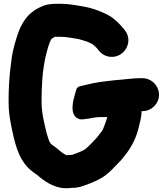

<svg xmlns="http://www.w3.org/2000/svg" viewBox="-20 -723 878 1007"><path d="M814 -226C814 -273.2 774.2 -313 727 -313H718C679.8 -313 644.8 -307.3 612.3 -304.9C574.7 -302.6 537.3 -296.6 502.8 -292.8C460.9 -286.5 433.6 -277.8 398.8 -270.5C390.5 -268.7 382.5 -261.9 379.9 -252.8L370.9 -220.7C367.1 -206.5 337.8 -113.4 397.6 -98.1C403.5 -96.6 409.8 -96.5 415.2 -97.2L430.5 -99.1C456.5 -101.3 474.9 -109 507 -109H542.8C540.7 -100.6 538.3 -92.9 534.6 -82.8L524.6 -56.8C518.8 -40.8 518.4 -40 507.5 -26.6C493.5 -8.8 488.6 -1 476.1 11.5L455.5 33.1C448.7 39.4 440.3 47.4 434.3 53.3C420.2 67.4 391.1 77.1 358.4 89C348.7 89.2 340.1 89.7 329.6 90.9C322.2 89 313.8 82 304.1 76.3L295.8 69.6C292.3 66.7 287.9 63 283.1 58.9C265.3 44 254.1 39.2 246 29.7C237 19.2 233.3 3.7 225.1 -22.6C212.7 -75.2 198 -128.7 198 -190C198 -276.2 202.6 -346.6 217.4 -418.5C226 -454.5 237.6 -501.9 250.3 -518.9C252.7 -520.8 259.8 -525.7 266.2 -529.7C267.2 -529.8 270.9 -530 274 -530H300C329 -530 359.8 -522.8 390.7 -518.4C406 -515.2 420.5 -509.4 439.4 -503.7C450.8 -498 463.5 -492.8 465.4 -491.3C465.6 -491 466.1 -490.6 466.4 -490.3L483.8 -474.8C486.1 -472.5 490 -468.2 491.4 -466.5L498.4 -457.5C513.1 -439.1 533.4 -427.9 556.6 -425.2C629.6 -416.6 683.7 -503.2 634.6 -564.5L627.4 -573.8C606.9 -598 580.5 -625.9 548.5 -643.2L527.8 -653.6C494.4 -668.7 461.9 -681.1 419.1 -688.7C385.1 -693.9 344.4 -703 301 -703H274C242.9 -703 218.7 -699.1 193.2 -686.6C123.6 -654.5 90.1 -602.2 67.1 -525.4C54.9 -487.6 41.8 -436.6 38.1 -392.8C29.1 -329.2 25 -263.7 25 -190C25 -141.8 30.1 -110 37.5 -70.3C55.2 18.7 73.7 111.5 139.7 168.4C156.6 183.1 173.9 192.3 183.3 201.7C183.8 202.1 184.7 203 185.4 203.5C222.2 233 275.9 272.7 352.7 262.7C356.3 262.1 357.6 262 359.6 262C388.3 262.9 410.3 254.4 428.3 247.6C459 237.3 491.3 223 519.2 206.2C543.5 190.5 562.8 171.3 578.1 155.3L598.6 133.8C618.7 114.9 629.7 98.4 645.8 78.2C673.4 40.8 695.8 -4.2 707.4 -54.5C712.4 -77.2 722.4 -105.3 722.5 -140H727C773.6 -140 814 -178.4 814 -226Z"/></svg>

Font: Smoothie
Style: Bd
Weight: 700
Foundry: Cannot Into Space Fonts
Version: Version 0.8